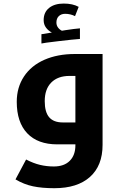

<svg xmlns="http://www.w3.org/2000/svg" viewBox="-20 -791 667 1052"><path d="M277.8 240.2Q210 240.2 160.4 229.7Q110.8 219.2 64.9 191.9L123 83Q163.6 104 199.7 112.5Q235.8 121.1 274.9 121.1Q331.5 121.1 362.3 90.1Q393.1 59.1 393.1 4.9V0H293.9Q187 0 129.4 -60.5Q71.8 -121.1 71.8 -232.9Q71.8 -312 111.3 -371.8Q150.9 -431.6 223.1 -463.4Q295.4 -495.1 390.1 -495.1H542V2.9Q542 116.7 472.9 178.5Q403.8 240.2 277.8 240.2ZM393.1 -120.1V-375H360.8Q296.9 -375 261 -338.9Q225.1 -302.7 225.1 -236.8Q225.1 -176.8 249.5 -148.4Q273.9 -120.1 324.2 -120.1ZM207 -603.5 264.2 -612.8Q244.6 -622.6 231.9 -639.9Q219.2 -657.2 219.2 -680.7Q219.2 -723.6 249 -747.6Q278.8 -771.5 329.1 -771.5Q378.4 -771.5 411.1 -753.4L391.1 -702.6Q365.7 -715.3 336.9 -715.3Q315.4 -715.3 302.2 -702.6Q289.1 -689.9 289.1 -667.5Q289.1 -651.9 297.9 -640.1Q306.6 -628.4 319.3 -622.6L336.9 -625.5Q387.7 -633.3 418 -635.7V-577.6Q382.3 -575.2 300 -565.4Q217.8 -555.7 207 -552.7Z"/></svg>

Font: Droid Arabic Kufi
Style: Bold
Weight: 700
Designer: Pascal Zoghbi
Foundry: Irfont.ir
Version: Version 1.00 February 28, 2013, initial release